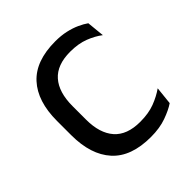

<svg xmlns="http://www.w3.org/2000/svg" viewBox="-145 -607 724 724"><g transform="rotate(-45 217.0 -245.0)"><path d="M254 11Q149 11 97.8 -45.8Q46.5 -102.5 46.5 -206.5V-282.5Q46.5 -387 98 -443.2Q149.5 -499.5 254 -499.5Q285 -499.5 310.5 -493.8Q336 -488 356.2 -478.8Q376.5 -469.5 390.5 -459.5L397.5 -389Q374 -407 341.8 -419.5Q309.5 -432 266 -432Q196 -432 161.8 -393.2Q127.5 -354.5 127.5 -280.5V-208.5Q127.5 -136 161.8 -97Q196 -58 266 -58Q311 -58 343.8 -70.5Q376.5 -83 402 -101L394.5 -29.5Q372.5 -14.5 337 -1.8Q301.5 11 254 11Z"/></g></svg>

Font: Anek Odia Medium
Style: Regular
Weight: 400
Version: Version 1.003